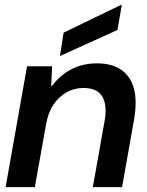

<svg xmlns="http://www.w3.org/2000/svg" viewBox="-20 -768 605 788"><path d="M3 0 91 -496H194L190 -415H193Q225 -458 271.5 -483Q318 -508 378 -508Q439 -508 477.5 -481.5Q516 -455 529.5 -405Q543 -355 531 -282L481 0H361L409 -270Q421 -336 400 -371.5Q379 -407 322 -407Q285 -407 253 -389Q221 -371 199 -338Q177 -305 169 -257L123 0ZM226 -538 241 -634 477 -748H480L462 -645Z"/></svg>

Font: DM Sans 36pt SemiBold
Style: Italic
Weight: 600
Italic angle: -10°
Designer: Colophon Foundry, Jonny Pinhorn
Foundry: Colophon Foundry
Version: Version 4.004;gftools[0.9.30]